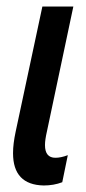

<svg xmlns="http://www.w3.org/2000/svg" viewBox="-20 -559 263 589"><path d="M114 10Q20 8 20 -89Q20 -104 22 -120Q24 -136 28 -155L110 -539H205L124 -156Q118 -130 118 -114Q118 -75 150 -75Q167 -75 188 -83L171 0Q145 10 114 10Z"/></svg>

Font: Noto Sans ExtraCondensed Medium
Style: Italic
Weight: 500
Width: 2
Italic angle: -12°
Designer: Monotype Design Team
Foundry: Monotype Imaging Inc.
Version: Version 2.013; ttfautohint (v1.8.4.7-5d5b)